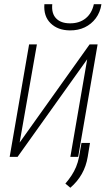

<svg xmlns="http://www.w3.org/2000/svg" viewBox="-20 -737 516 902"><path d="M72.3 -67.4 400.9 -528.3H438.5L347.2 0H310.5L389.6 -458.5L62.5 0H25.4L116.7 -528.3H153.3ZM420.9 -717.3H456.5Q450.7 -678.7 429.9 -651.1Q409.2 -623.5 378.2 -608.6Q347.2 -593.8 308.1 -594.2Q251.5 -594.7 217.8 -627.7Q184.1 -660.6 188.5 -717.3H225.6Q221.2 -673.8 243.7 -650.6Q266.1 -627.4 308.6 -627.4Q352.5 -627 382.1 -650.6Q411.6 -674.3 420.9 -717.3ZM402.8 -65.4 392.1 -0.5Q384.8 43.9 364.3 80.1Q343.8 116.2 310.5 145L287.1 125.5Q303.2 106.9 315.9 87.6Q328.6 68.4 337.4 47.1Q346.2 25.9 351.1 1.5L362.8 -65.4Z"/></svg>

Font: Roboto Condensed ExtraLight
Style: Italic
Weight: 250
Italic angle: -12°
Designer: Christian Robertson
Foundry: Google
Version: Version 3.008; 2023